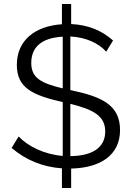

<svg xmlns="http://www.w3.org/2000/svg" viewBox="-20 -835 659 958"><path d="M579 -186C579 -313 485 -353 334 -385C333 -385 332 -385 331 -386V-653C409 -649 473 -619 510 -577L544 -633C489 -682 421 -711 335 -715V-815H289V-714C156 -705 64 -635 64 -511C64 -396 143 -360 291 -326H293V-57C199 -65 120 -105 73 -154L38 -97C109 -36 193 -2 289 5V103H335V6C478 3 579 -59 579 -186ZM136 -521C136 -597 184 -646 293 -652V-394C185 -420 136 -446 136 -521ZM331 -56V-317C446 -288 505 -257 505 -179C505 -98 440 -57 331 -56Z"/></svg>

Font: FIGSv2-sans-serif
Style: Regular
Weight: 400
Designer: Matt McInerney, Pablo Impallari, Rodrigo Fuenzalida,Mirko Velimirovic
Foundry: Matt McInerney, Pablo Impallari, Rodrigo Fuenzalida
Version: Version 4.021;hotconv 1.0.109;makeotfexe 2.5.65596